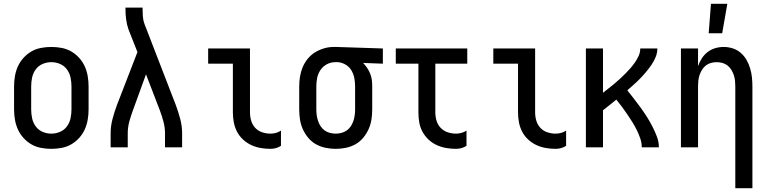

<svg xmlns="http://www.w3.org/2000/svg" viewBox="-20 -775 4040 1010"><path d="M250 8Q223 8 196 3Q169 -2 145.5 -15.5Q122 -29 103.5 -49.5Q85 -70 74 -94.5Q63 -119 58.5 -146Q54 -173 54 -200V-320Q54 -347 58.5 -374Q63 -401 74 -425.5Q85 -450 103.5 -470.5Q122 -491 145.5 -504.5Q169 -518 196 -523Q223 -528 250 -528Q277 -528 304 -523Q331 -518 354.5 -504.5Q378 -491 396.5 -470.5Q415 -450 426 -425.5Q437 -401 441.5 -374Q446 -347 446 -320V-200Q446 -173 441.5 -146Q437 -119 426 -94.5Q415 -70 396.5 -49.5Q378 -29 354.5 -15.5Q331 -2 304 3Q277 8 250 8ZM250 -72Q274 -72 296 -81.5Q318 -91 332 -110Q346 -129 351 -152.5Q356 -176 356 -200V-320Q356 -344 351 -367.5Q346 -391 332 -410Q318 -429 296 -438.5Q274 -448 250 -448Q226 -448 204 -438.5Q182 -429 168 -410Q154 -391 149 -367.5Q144 -344 144 -320V-200Q144 -176 149 -152.5Q154 -129 168 -110Q182 -91 204 -81.5Q226 -72 250 -72Z M562 0V-74Q562 -112 572 -149.5Q582 -187 595 -222L703 -501L656 -620Q647 -646 643.5 -673Q640 -700 640 -728V-735H730V-728Q730 -708 731.5 -688Q733 -668 740 -649L905 -222Q918 -187 928 -149.5Q938 -112 938 -74V0H848V-74Q848 -104 840 -134.5Q832 -165 821 -194L748 -384L679 -194Q674 -180 669 -165Q664 -150 660 -135Q656 -120 654 -104.5Q652 -89 652 -74V0Z M1403 8Q1377 8 1351 3.5Q1325 -1 1301.5 -12Q1278 -23 1258.5 -41Q1239 -59 1227 -82Q1215 -105 1210 -131Q1205 -157 1205 -184V-440H1075V-520H1295V-184Q1295 -161 1301.5 -139.5Q1308 -118 1323 -102Q1338 -86 1359.5 -79Q1381 -72 1403 -72Q1418 -72 1432 -76Q1446 -80 1458 -88V-8Q1446 0 1432 4Q1418 8 1403 8Z M1746 8Q1719 8 1692.5 2.5Q1666 -3 1642.5 -16Q1619 -29 1601.5 -50Q1584 -71 1573 -95.5Q1562 -120 1558 -146.5Q1554 -173 1554 -200V-320Q1554 -346 1558 -371.5Q1562 -397 1572 -421Q1582 -445 1598.5 -465.5Q1615 -486 1637 -499.5Q1659 -513 1684 -520.5Q1709 -528 1735 -528H1750L1994 -520V-440L1890 -444Q1902 -432 1911.5 -417.5Q1921 -403 1927.5 -387Q1934 -371 1936 -354Q1938 -337 1938 -320V-200Q1938 -173 1934 -146.5Q1930 -120 1919 -95.5Q1908 -71 1890.5 -50Q1873 -29 1849.5 -16Q1826 -3 1799.5 2.5Q1773 8 1746 8ZM1746 -72Q1761 -72 1776.5 -76Q1792 -80 1804.5 -89Q1817 -98 1825.5 -111Q1834 -124 1839 -139Q1844 -154 1846 -169.5Q1848 -185 1848 -200V-320Q1848 -342 1844 -363.5Q1840 -385 1829 -404Q1818 -423 1799 -434.5Q1780 -446 1758 -448H1743Q1720 -448 1699.5 -437Q1679 -426 1666 -407Q1653 -388 1648.5 -365.5Q1644 -343 1644 -320V-200Q1644 -185 1646 -169.5Q1648 -154 1653 -139Q1658 -124 1666.5 -111Q1675 -98 1687.5 -89Q1700 -80 1715.5 -76Q1731 -72 1746 -72Z M2379 8Q2353 8 2327 3.5Q2301 -1 2277 -12Q2253 -23 2234 -41Q2215 -59 2202.5 -82Q2190 -105 2185.5 -131Q2181 -157 2181 -184V-440H2062V-520H2438V-440H2270V-184Q2270 -161 2276.5 -139.5Q2283 -118 2298.5 -102Q2314 -86 2335.5 -79Q2357 -72 2379 -72Q2393 -72 2407.5 -76Q2422 -80 2434 -88V-8Q2422 0 2407.5 4Q2393 8 2379 8Z M2903 8Q2877 8 2851 3.5Q2825 -1 2801.5 -12Q2778 -23 2758.5 -41Q2739 -59 2727 -82Q2715 -105 2710 -131Q2705 -157 2705 -184V-440H2575V-520H2795V-184Q2795 -161 2801.5 -139.5Q2808 -118 2823 -102Q2838 -86 2859.5 -79Q2881 -72 2903 -72Q2918 -72 2932 -76Q2946 -80 2958 -88V-8Q2946 0 2932 4Q2918 8 2903 8Z M3062 0V-520H3152V-287Q3167 -299 3182.5 -311Q3198 -323 3213 -335.5Q3228 -348 3242.5 -361.5Q3257 -375 3270.5 -388.5Q3284 -402 3297 -417Q3310 -432 3321 -448Q3332 -464 3340 -482Q3348 -500 3348 -520H3438Q3438 -497 3429 -475Q3420 -453 3407 -434Q3394 -415 3379 -397Q3364 -379 3348 -362.5Q3332 -346 3314.5 -330.5Q3297 -315 3280 -300Q3298 -277 3316 -254Q3334 -231 3351 -207.5Q3368 -184 3383.5 -159.5Q3399 -135 3412 -109.5Q3425 -84 3435.5 -56.5Q3446 -29 3446 0H3356Q3356 -24 3348 -47Q3340 -70 3329.5 -91.5Q3319 -113 3306 -133.5Q3293 -154 3279.5 -174Q3266 -194 3251.5 -213.5Q3237 -233 3222 -251Q3205 -237 3187.5 -223Q3170 -209 3152 -195V0Z M3848 215V-320Q3848 -335 3846.5 -350.5Q3845 -366 3840 -380.5Q3835 -395 3827 -408Q3819 -421 3807 -430.5Q3795 -440 3780 -444Q3765 -448 3750 -448Q3735 -448 3720 -444Q3705 -440 3693 -430.5Q3681 -421 3673 -408Q3665 -395 3660 -380.5Q3655 -366 3653.5 -350.5Q3652 -335 3652 -320V0H3562V-520H3652V-427Q3659 -448 3671.5 -467.5Q3684 -487 3702 -501Q3720 -515 3742 -521.5Q3764 -528 3787 -528Q3811 -528 3834.5 -520.5Q3858 -513 3876.5 -497Q3895 -481 3907 -460Q3919 -439 3926 -415.5Q3933 -392 3935.5 -368Q3938 -344 3938 -320V215ZM3708 -600 3720 -755H3806L3779 -600Z"/></svg>

Font: Iosevka Term Curly Medium
Style: Regular
Weight: 500
Designer: Belleve Invis
Foundry: Belleve Invis
Version: Version 32.3.0